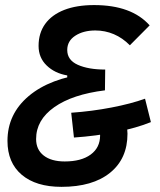

<svg xmlns="http://www.w3.org/2000/svg" viewBox="-20 -723 626 753"><path d="M369.1 -210.4 476.6 -230Q478 -222.7 479 -214.4Q480 -206.1 480 -198.7Q480 -100.6 411.6 -45.4Q343.3 9.8 221.2 9.8Q121.1 9.8 65.2 -37.6Q9.3 -85 9.3 -170.4Q9.3 -275.9 92.5 -346.2Q175.8 -416.5 324.2 -434.6L392.6 -450.2L391.6 -368.7Q264.2 -353 192.9 -302.7Q121.6 -252.4 121.6 -177.7Q121.6 -136.2 151.4 -113Q181.2 -89.8 233.9 -89.8Q298.8 -89.8 335.7 -116.9Q372.6 -144 372.6 -191.9Q372.6 -196.3 371.6 -201.2Q370.6 -206.1 369.1 -210.4ZM548.8 -335.9 571.8 -244.1Q515.6 -221.2 436 -205.3Q356.4 -189.5 270 -183.6L259.3 -280.8Q340.8 -286.6 417 -301.3Q493.2 -315.9 548.8 -335.9ZM566.9 -623.5 489.3 -545.4Q460.9 -574.2 426.5 -588.9Q392.1 -603.5 354 -603.5Q307.1 -603.5 275.4 -583Q243.7 -562.5 243.7 -526.9Q243.7 -487.3 285.2 -468.8Q326.7 -450.2 392.6 -450.2L243.7 -393.6V-427.2Q194.8 -435.5 163.1 -466.1Q131.3 -496.6 131.3 -543Q131.3 -593.3 157.2 -629.2Q183.1 -665 231.9 -684.1Q280.8 -703.1 349.1 -703.1Q496.1 -703.1 566.9 -623.5Z"/></svg>

Font: Cascadia Mono Medium
Style: Italic
Weight: 500
Italic angle: -10°
Monospace: yes
Designer: Aaron Bell
Foundry: Saja Typeworks
Version: Version 2407.024